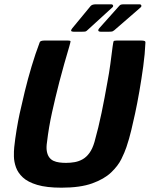

<svg xmlns="http://www.w3.org/2000/svg" viewBox="-20 -861 694 890"><path d="M265 9Q196 9 152.5 -4Q109 -17 86 -38.5Q63 -60 54 -85.5Q45 -111 44.5 -135.5Q44 -160 46 -179Q50 -217 57 -259.5Q64 -302 71 -334Q81 -380 95 -437.5Q109 -495 126.5 -553.5Q144 -612 163 -662Q165 -669 171 -671Q177 -673 185 -673Q213 -673 240.5 -673Q268 -673 296 -673Q307 -673 307 -669.5Q307 -666 301 -645Q289 -605 277.5 -564Q266 -523 255 -481Q236 -407 221 -339Q206 -271 198 -203Q194 -178 197 -160.5Q200 -143 208 -132Q216 -121 228 -115.5Q240 -110 255 -108Q270 -106 286 -106Q307 -106 326.5 -109.5Q346 -113 363.5 -123Q381 -133 395 -152.5Q409 -172 418 -203Q437 -271 451 -339Q465 -407 478 -481Q486 -523 491.5 -564Q497 -605 502 -645Q505 -666 506.5 -669.5Q508 -673 520 -673Q549 -673 578 -673Q607 -673 636 -673Q645 -673 650 -671Q655 -669 654 -662Q652 -612 644 -553.5Q636 -495 626 -437.5Q616 -380 606 -334Q599 -302 589 -259.5Q579 -217 566 -179Q558 -155 542.5 -123.5Q527 -92 495 -61.5Q463 -31 407.5 -11Q352 9 265 9ZM385 -721Q381 -717 377.5 -715.5Q374 -714 361 -714H321Q302 -714 315 -730L400 -833Q407 -841 424 -841H495Q502 -841 504 -836Q506 -831 500 -826ZM510 -721Q506 -718 502.5 -716Q499 -714 486 -714H446Q438 -714 436 -718.5Q434 -723 440 -730L532 -833Q536 -838 540.5 -839.5Q545 -841 555 -841H627Q633 -841 635 -836Q637 -831 631 -826Z"/></svg>

Font: Glory Thin ExtraBold
Style: Italic
Weight: 800
Italic angle: -12°
Version: Version 1.011